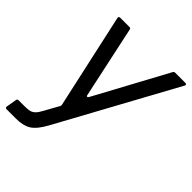

<svg xmlns="http://www.w3.org/2000/svg" viewBox="-225 -677 1010 1010"><g transform="rotate(45 280.0 -171.5)"><path d="M-4 210Q-9 210 -11.5 207Q-14 204 -13 199L-3 141Q-2 132 8 132H51Q76 132 90 128.5Q104 125 116 113Q128 101 142 74L184 -2Q187 -7 185 -15L69 -542V-544Q69 -553 78 -553H147Q157 -553 158 -544L244 -143Q245 -136 250 -136Q255 -136 257 -141L476 -546Q479 -553 488 -553H563Q569 -553 571.5 -549.5Q574 -546 571 -541L215 111Q183 170 151 190Q119 210 67 210Z"/></g></svg>

Font: Open Sauce Two
Style: Italic
Weight: 400
Italic angle: -10°
Designer: Alfredo Marco Pradil
Foundry: Creative Sauce Fz LLC
Version: Version 1.477